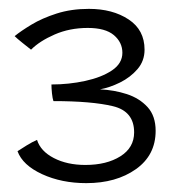

<svg xmlns="http://www.w3.org/2000/svg" viewBox="-20 -662 432 433"><path d="M174.5 -249Q119 -249 75 -269.2Q31 -289.5 19.5 -321Q28.5 -327 40.8 -334.5Q53 -342 63.5 -346.5Q71.5 -321 101.5 -305.5Q131.5 -290 172.5 -290Q220.5 -290 251.5 -309.5Q282.5 -329 282.5 -363.5Q282.5 -411 234.8 -422.5Q187 -434 100.5 -434Q98.5 -439.5 97.2 -451.5Q96 -463.5 96 -471.5Q135.5 -471.5 172.2 -479.5Q209 -487.5 232.5 -503.2Q256 -519 256 -543Q256 -566.5 236.8 -582.8Q217.5 -599 178 -599Q137 -599 103.2 -584.2Q69.5 -569.5 50 -550Q43.5 -555 30.8 -565.2Q18 -575.5 13 -580.5Q27 -592 51 -606.5Q75 -621 107.8 -631.5Q140.5 -642 180.5 -642Q234 -642 270 -618.2Q306 -594.5 306 -550Q306 -524.5 290 -506Q274 -487.5 250.8 -476Q227.5 -464.5 205.5 -460.5Q237.5 -459 266 -449.8Q294.5 -440.5 312.8 -420.5Q331 -400.5 331 -367Q331 -312 286.5 -280.5Q242 -249 174.5 -249Z"/></svg>

Font: Grandstander ExtraLight
Style: Regular
Weight: 200
Designer: Tyler Finck
Foundry: Etcetera Type Co
Version: Version 1.200; ttfautohint (v1.8.3)